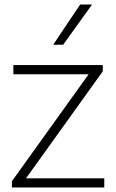

<svg xmlns="http://www.w3.org/2000/svg" viewBox="-20 -828 511 848"><path d="M32.5 0V-27.5L371.5 -500H39V-540.5H434V-513L95 -40.5H440.5V0ZM215 -630.5 334 -808H386.5L259 -630.5Z"/></svg>

Font: Encode Sans SmExp XLt
Style: Regular
Weight: 200
Width: 6
Designer: Multiple Designers
Foundry: Impallari Type
Version: Version 3.002; ttfautohint (v1.8.3) -l 8 -r 50 -G 200 -x 14 